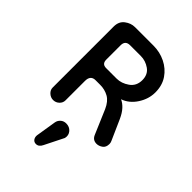

<svg xmlns="http://www.w3.org/2000/svg" viewBox="-177 -474 719 719"><g transform="rotate(45 182.5 -114.0)"><path d="M79 10Q66 10 55.5 0.5Q45 -9 45 -22V-345Q45 -372 63.5 -386Q82 -400 103 -400H201Q235 -400 264.5 -385.5Q294 -371 312 -344.5Q330 -318 330 -281Q330 -246 309.5 -214.5Q289 -183 257 -172Q271 -166 283.5 -152.5Q296 -139 306 -117L342 -36Q345 -30 345 -23Q345 -5 333.5 3Q322 11 310 11Q290 11 282 -8L241 -104Q228 -133 208 -144Q188 -155 164 -155H139Q113 -155 113 -125V-22Q113 -9 103 0.5Q93 10 79 10ZM135 -215H191Q216 -215 239.5 -231.5Q263 -248 263 -279Q263 -309 241.5 -324Q220 -339 195 -339H138Q113 -339 113 -314V-238Q113 -215 135 -215ZM173 155Q165 172 150 172Q140 172 134.5 164.5Q129 157 130 146L143 65Q145 53 154 45Q163 37 176 37Q194 37 204.5 49.5Q215 62 211 79Z"/></g></svg>

Font: Dongle
Style: Regular
Weight: 400
Designer: Yanghee Ryu
Foundry: Yanghee Ryu
Version: Version 2.000